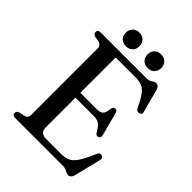

<svg xmlns="http://www.w3.org/2000/svg" viewBox="-247 -976 1111 1111"><g transform="rotate(45 308.0 -420.5)"><path d="M44.5 -681Q44.5 -700 68 -700H444Q465 -700 477.5 -710Q490 -720 503.5 -720Q524 -720 531.5 -691.5L568.5 -553Q574.5 -531.5 554.5 -527.5Q535.5 -523 526.5 -543.5Q504 -593 485 -617.8Q466 -642.5 445 -650.8Q424 -659 396 -659H231V-370H364.5Q394 -370 406 -382.2Q418 -394.5 421 -428Q424.5 -447.5 438.5 -448.5Q454 -450 458.5 -431L496 -289Q501 -267.5 485 -262.5Q470 -258 460 -274.5Q441.5 -307.5 425.5 -318.8Q409.5 -330 378 -330H231V-86Q231 -41 281 -41H406Q436 -41 458.2 -51.5Q480.5 -62 501 -93.2Q521.5 -124.5 547.5 -186Q555 -205 572.5 -201.5Q592.5 -198 586.5 -173.5L546.5 -11.5Q539 17 518 17Q505 17 491.8 8.5Q478.5 0 456.5 0H68Q44.5 0 44.5 -19Q44.5 -34 62.5 -40L95 -46Q120.5 -53 120.5 -76V-624Q120.5 -647 95 -654L62.5 -660Q44.5 -666 44.5 -681ZM227 -746.5Q201.5 -746.5 186.2 -762Q171 -777.5 171 -802Q171 -827 186.2 -842.5Q201.5 -858 227 -858Q252.5 -858 267.5 -842.5Q282.5 -827 282.5 -802Q282.5 -777.5 267.5 -762Q252.5 -746.5 227 -746.5ZM405 -746.5Q379.5 -746.5 364.2 -762Q349 -777.5 349 -802Q349 -827 364.2 -842.5Q379.5 -858 405 -858Q430.5 -858 445.8 -842.5Q461 -827 461 -802Q461 -777.5 445.8 -762Q430.5 -746.5 405 -746.5Z"/></g></svg>

Font: Fraunces 72pt S050
Style: Regular
Weight: 400
Version: Version 1.000; ttfautohint (v1.8.3)